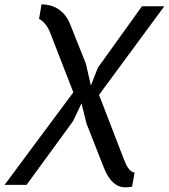

<svg xmlns="http://www.w3.org/2000/svg" viewBox="-38 -578 756 860"><path d="M349.5 -24.5 327 -115 289 -35 81 250H-17.5L290.5 -164.5L185.5 -434.5Q179 -450.5 170.8 -462Q162.5 -473.5 155 -480.5Q146 -489 137 -493.5L148 -558.5Q166.5 -558.5 185.5 -553.8Q204.5 -549 221.2 -538.5Q238 -528 252.2 -511Q266.5 -494 276 -470L346.5 -293L369 -195L400.5 -275L598 -550H698L405.5 -153L516.5 134.5Q526.5 161 535.2 173.2Q544 185.5 551 190Q558.5 195.5 565 193.5L553.5 258.5Q537.5 261 521.2 261Q505 261 488.5 253Q472 245 456.2 225.8Q440.5 206.5 426 170Z"/></svg>

Font: B612
Style: Italic
Weight: 400
Italic angle: -10°
Designer: Nicolas Chauveau, Thomas Paillot, Jonathan Favre-Lamarine, Jean-Luc Vinot
Foundry: AIRBUS
Version: Version 1.008